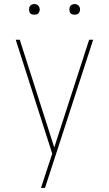

<svg xmlns="http://www.w3.org/2000/svg" viewBox="-20 -932 540 952"><path d="M183 0Q189 -17 194.5 -34.5Q200 -52 206 -70L239 -170L58 -735H78L249 -201L422 -735H442L203 0ZM350 -859Q345 -859 339.5 -860.5Q334 -862 330.5 -865.5Q327 -869 325.5 -874.5Q324 -880 324 -885Q324 -890 325.5 -895.5Q327 -901 330.5 -904.5Q334 -908 339.5 -910Q345 -912 350 -912Q355 -912 360.5 -910Q366 -908 369.5 -904.5Q373 -901 375 -895.5Q377 -890 377 -885Q377 -880 375 -874.5Q373 -869 369.5 -865.5Q366 -862 360.5 -860.5Q355 -859 350 -859ZM150 -859Q145 -859 139.5 -860.5Q134 -862 130.5 -865.5Q127 -869 125.5 -874.5Q124 -880 124 -885Q124 -890 125.5 -895.5Q127 -901 130.5 -904.5Q134 -908 139.5 -910Q145 -912 150 -912Q155 -912 160.5 -910Q166 -908 169.5 -904.5Q173 -901 175 -895.5Q177 -890 177 -885Q177 -880 175 -874.5Q173 -869 169.5 -865.5Q166 -862 160.5 -860.5Q155 -859 150 -859Z"/></svg>

Font: Iosevka Thin
Style: Regular
Weight: 100
Monospace: yes
Designer: Belleve Invis
Foundry: Belleve Invis
Version: Version 32.5.0; ttfautohint (v1.8.4)